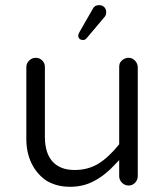

<svg xmlns="http://www.w3.org/2000/svg" viewBox="-20 -716 635 737"><path d="M280.3 -580.1Q280.3 -562.5 299.8 -562.5Q306.6 -562.5 312.5 -569.3L380.9 -650.4Q387.7 -657.2 387.7 -668.9Q387.7 -681.6 379.9 -689Q372.1 -696.3 360.4 -696.3Q342.8 -696.3 335.9 -681.6Q335.9 -681.6 286.1 -594.7Q280.3 -585 280.3 -580.1ZM437.5 -101.6V-40Q437.5 -25.4 448.2 -14.6Q459 -3.9 473.6 -3.9Q488.3 -3.9 498.5 -14.6Q508.8 -25.4 508.8 -40V-459Q507.8 -473.6 498 -483.4Q488.3 -494.1 473.6 -494.1Q459 -494.1 447.3 -483.4Q440.4 -476.6 439 -470.2Q437.5 -463.9 437.5 -459V-162.1Q397.5 -112.3 357.9 -87.9Q318.4 -63.5 266.1 -63.5Q213.9 -63.5 184.6 -92.8Q152.3 -125 152.3 -191.4V-459Q152.3 -473.6 142.1 -483.9Q131.8 -494.1 117.2 -494.1Q102.5 -494.1 91.8 -483.4Q81.1 -472.7 81.1 -459V-181.6Q81.1 -129.9 101.6 -87.9Q122.1 -46.9 158.2 -22.5Q197.3 1 248.5 1Q299.8 1 339.8 -20.5Q381.8 -42 420.9 -84Z"/></svg>

Font: FakePearl
Style: ExtraLight
Weight: 300
Version: Version 1.2